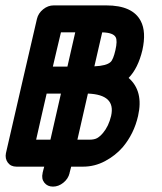

<svg xmlns="http://www.w3.org/2000/svg" viewBox="-20 -684 600 712"><path d="M457 -395Q513 -346 492 -254Q477 -188 435 -138Q408 -107 369.5 -86.5Q331 -66 288 -66H244Q243 -62 241 -54.5Q239 -47 238 -43Q238 -43 238 -42Q233 -21 215 -6.5Q197 8 176.5 8Q156 8 144.5 -6.5Q133 -21 138 -42Q138 -42 138 -43Q139 -47 141 -55Q143 -63 144 -66H41Q20 -66 9 -81Q-2 -96 2 -116L63 -381Q64 -384 64.5 -387.5Q65 -391 66 -394L117 -614Q122 -635 140 -649.5Q158 -664 179 -664H374Q472 -664 502 -606Q523 -566 508 -498Q492 -431 457 -395ZM311 -166Q330 -166 340.5 -172Q351 -178 362 -191Q383 -216 392 -254Q401 -294 379.5 -314.5Q358 -335 306 -337L267 -166ZM153 -337Q148 -315 134.5 -256.5Q121 -198 114 -166H167L206 -337ZM408 -498Q416 -533 409 -546Q400 -563 359 -564L330 -438Q375 -440 390 -454Q400 -463 408 -498ZM206 -564Q201 -543 191 -501Q181 -459 176 -437H230L259 -564Z"/></svg>

Font: Brass Mono
Style: Bold Italic
Weight: 700
Italic angle: -13°
Monospace: yes
Version: Version 1.000; ttfautohint (v1.8.3) -l 8 -r 50 -G 200 -x 14 